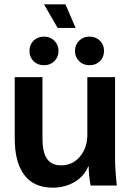

<svg xmlns="http://www.w3.org/2000/svg" viewBox="-20 -856 601 886"><path d="M48 0ZM48 -218V-500H176V-217Q176 -153 197 -123Q218 -93 262 -93Q315 -93 349 -133.5Q383 -174 383 -234V-500H511V-127Q511 -76 519 0H398Q390 -45 389 -88H387Q369 -43 324.5 -16.5Q280 10 223 10Q137 10 92.5 -48Q48 -106 48 -218ZM183 -836H282L329 -727H246ZM116 -621Q116 -650 135 -668.5Q154 -687 183 -687Q212 -687 231 -668Q250 -649 250 -621Q250 -593 231 -574Q212 -555 183 -555Q154 -555 135 -573.5Q116 -592 116 -621ZM326 -621Q326 -649 345 -668Q364 -687 393 -687Q422 -687 441 -668.5Q460 -650 460 -621Q460 -592 441 -573.5Q422 -555 393 -555Q364 -555 345 -574Q326 -593 326 -621Z"/></svg>

Font: Sarabun
Style: Bold
Weight: 700
Designer: Suppakit Chalermlarp | Katatrad Co.,Ltd.
Foundry: Cadson Demak Co.,Ltd.
Version: Version 1.000; ttfautohint (v1.6)